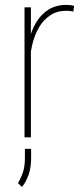

<svg xmlns="http://www.w3.org/2000/svg" viewBox="-20 -558 343 780"><path d="M105.5 -436V0H79.6V-528.3H105.5ZM281.2 -533.7 277.8 -510.7Q271.5 -512.7 264.2 -513.4Q256.8 -514.2 248.5 -514.2Q211.9 -514.2 184.1 -495.8Q156.2 -477.5 137.7 -445.6Q119.1 -413.6 109.9 -371.6Q100.6 -329.6 100.6 -282.2L85.4 -281.2Q85.4 -336.9 95.5 -383.8Q105.5 -430.7 126 -465.3Q146.5 -500 177.2 -519Q208 -538.1 249.5 -538.1Q259.3 -538.1 267.3 -537.1Q275.4 -536.1 281.2 -533.7ZM106.4 46.9V84.5Q106.4 123 96.2 151.9Q85.9 180.7 69.3 201.7L53.2 186Q66.9 161.6 74 139.2Q81.1 116.7 81.1 85.4V46.9Z"/></svg>

Font: Roboto Condensed Thin
Style: Regular
Weight: 250
Width: 3
Designer: Christian Robertson
Foundry: Google
Version: Version 3.009; 2024